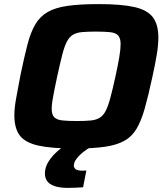

<svg xmlns="http://www.w3.org/2000/svg" viewBox="-20 -716 811 936"><path d="M344 8Q230 8 166 -6.5Q102 -21 76 -56Q50 -91 50 -154Q50 -190 59 -238.5Q68 -287 80 -351Q98 -437 113.5 -497.5Q129 -558 152 -597Q175 -636 212.5 -657.5Q250 -679 310 -687.5Q370 -696 460 -696Q573 -696 636 -681.5Q699 -667 725.5 -631.5Q752 -596 752 -533Q752 -496 744 -448Q736 -400 722 -337Q703 -249 686 -188.5Q669 -128 646.5 -89.5Q624 -51 587 -30Q550 -9 491.5 -0.5Q433 8 344 8ZM354 -126Q394 -126 421 -128.5Q448 -131 465.5 -141.5Q483 -152 495 -175Q507 -198 518 -239Q529 -280 543 -344Q555 -399 561.5 -437.5Q568 -476 568 -501Q568 -530 556 -543Q544 -556 518 -559Q492 -562 447 -562Q407 -562 380 -559.5Q353 -557 335.5 -546.5Q318 -536 306 -513Q294 -490 283.5 -449Q273 -408 259 -344Q251 -307 245 -277Q239 -247 235.5 -224.5Q232 -202 232 -186Q232 -157 244.5 -144.5Q257 -132 283.5 -129Q310 -126 354 -126ZM313 200Q269 200 244 190.5Q219 181 209 165.5Q199 150 199 130Q199 93 226.5 57Q254 21 301 -10L425 0Q406 9 386.5 24.5Q367 40 353.5 57.5Q340 75 340 91Q340 102 349 109Q358 116 383 116Q386 116 390 116Q394 116 401 115L385 197Q369 198 349 199Q329 200 313 200Z"/></svg>

Font: Saira SemiExpanded
Style: Bold Italic
Weight: 700
Width: 6
Italic angle: -12°
Designer: Hector Gatti with collaboration of the Omnibus-Type team
Foundry: Omnibus-Type
Version: Version 1.101